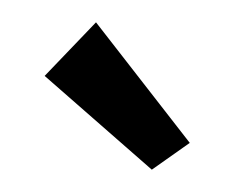

<svg xmlns="http://www.w3.org/2000/svg" viewBox="-20 -792 210 172"><path d="M20 -724 66 -772 150 -664 116 -640Z"/></svg>

Font: Bahianita
Style: Regular
Weight: 400
Designer: Pablo Cosgaya & Dani Raskovsky
Foundry: Pablo Cosgaya & Dani Raskovsky
Version: Version 1.008